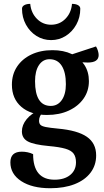

<svg xmlns="http://www.w3.org/2000/svg" viewBox="-20 -728 549 1018"><path d="M246.4 270Q150.2 270 92.6 232.4Q35 194.8 35 132.7Q35 76.2 95.8 76.2Q110.9 76.2 126.3 79.4Q141.7 82.5 155.6 89.4Q155.6 157 184.2 190.9Q212.7 224.8 269.5 224.8Q321.5 224.8 352.2 199.7Q382.9 174.5 382.9 132.7Q382.9 103.8 370.3 86.6Q357.8 69.4 326.4 60.4Q294.9 51.3 238.5 46.3Q158.6 38.9 127.4 21.8Q96.1 4.8 96.1 -31.4Q96.1 -65.4 121.3 -96.1Q146.4 -126.8 189.7 -144.6L207.8 -134Q197.5 -123.5 192.3 -111.8Q187.1 -100.2 187.1 -87.8Q187.1 -74.1 194.2 -66.4Q201.2 -58.8 222.7 -54.5Q244.2 -50.2 286.7 -46.2Q391.2 -36.9 440.5 -2.7Q489.8 31.4 489.8 96.1Q489.8 148.4 460 187.7Q430.1 227.1 375.5 248.5Q320.8 270 246.4 270ZM228.8 -118.4Q143.4 -118.4 93.2 -161.5Q43.1 -204.6 43.1 -279Q43.1 -333.4 70.3 -374.5Q97.5 -415.6 146 -438.8Q194.5 -462 258.2 -462Q317.1 -462 360.2 -441.5Q403.3 -420.9 427.3 -384.1Q451.4 -347.3 451.4 -297.8Q451.4 -245.5 423 -205.1Q394.6 -164.7 344.6 -141.6Q294.7 -118.4 228.8 -118.4ZM249.1 -166.4Q285.7 -166.4 307.5 -197.3Q329.3 -228.3 329.3 -281.6Q329.3 -344.9 307.1 -379.5Q284.9 -414 242.4 -414Q207.3 -414 186.6 -382.9Q165.8 -351.7 165.8 -297.3Q165.8 -232.4 186.7 -199.4Q207.6 -166.4 249.1 -166.4ZM445.2 -396.4Q431.2 -396.4 411.1 -397.9Q391 -399.3 372.4 -402.3Q353.8 -405.2 342.5 -408.8L332.8 -430.4L489 -481.8Q495.4 -471.7 499.2 -458.8Q503.1 -445.8 503.1 -436.2Q503.1 -396.4 445.2 -396.4ZM251 -515.4Q208.5 -515.4 173.3 -537.5Q138.1 -559.7 117.4 -597.7Q96.7 -635.8 96.7 -681.7Q96.7 -693.9 108.9 -700.7Q121 -707.5 140.3 -707.5Q144.7 -659.7 175.7 -628.3Q206.6 -596.9 250.8 -596.9Q296 -596.9 326.8 -628.3Q357.7 -659.7 361.7 -707.5Q381.5 -707.5 393.6 -700.7Q405.7 -693.9 405.7 -681.7Q405.7 -635.8 384.6 -597.7Q363.5 -559.7 328.5 -537.5Q293.5 -515.4 251 -515.4Z"/></svg>

Font: Petrona
Style: Regular
Weight: 400
Designer: Ringo R. Seeber
Foundry: Ringo R. Seeber
Version: Version 2.001; ttfautohint (v1.8.3)